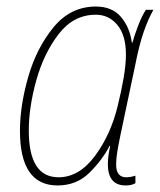

<svg xmlns="http://www.w3.org/2000/svg" viewBox="-20 -557 489 587"><path d="M315 -111H317Q290 10 364 10Q383 10 394 3V-20Q379 -15 366 -15Q335 -15 335 -54Q335 -71 338.5 -92.5Q342 -114 348 -143L393 -356Q405 -418 419 -458.5Q433 -499 449 -527H426Q414 -509 402.5 -479Q391 -449 385 -427H383Q377 -473 350 -505Q323 -537 273 -537Q196 -537 144 -474Q92 -411 66.5 -322.5Q41 -234 41 -157Q41 10 156 10Q214 10 253.5 -29Q293 -68 315 -111ZM68 -158Q68 -229 91 -311.5Q114 -394 159.5 -453Q205 -512 273 -512Q313 -512 339 -480.5Q365 -449 365 -390Q365 -360 358 -319Q351 -278 340 -234Q319 -146 270.5 -80.5Q222 -15 159 -15Q68 -15 68 -158Z"/></svg>

Font: Noto Sans Display SemiCondensed Thin
Style: Italic
Weight: 250
Width: 4
Designer: Monotype Design team
Foundry: Monotype Imaging Inc.
Version: 1.000